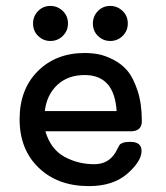

<svg xmlns="http://www.w3.org/2000/svg" viewBox="-20 -631 565 655"><path d="M46.9 -224.1Q46.9 -326.2 108.9 -388.2Q170.9 -450.2 269 -450.2Q293 -450.2 315.4 -446Q337.9 -441.9 366.5 -427.5Q395 -413.1 415 -389.2Q435.1 -365.2 449.5 -321Q463.9 -276.9 463.9 -217.8Q463.9 -182.6 424.8 -183.1H134.8Q152.8 -122.1 199.5 -96.4Q246.1 -70.8 301.8 -70.8Q349.6 -70.8 374 -110.8Q377 -115.7 382.1 -126Q387.2 -136.2 389.6 -138.7Q392.1 -141.1 400.1 -144Q408.2 -147 421.9 -147H424.8Q462.9 -147 462.9 -116.2Q462.9 -81.1 414.6 -38.6Q366.2 3.9 283.2 3.9Q177.2 3.9 112.1 -58.6Q46.9 -121.1 46.9 -224.1ZM92.8 -550.8Q92.8 -575.7 109.9 -593.3Q127 -610.8 151.9 -610.8Q175.8 -610.8 193.8 -594Q211.9 -577.1 211.9 -550.8Q211.9 -525.9 194.3 -508.5Q176.8 -491.2 151.9 -491.2Q127.9 -491.2 110.4 -508.1Q92.8 -524.9 92.8 -550.8ZM132.8 -252H377.9Q370.1 -375 269 -375Q211.9 -375 175.8 -341.6Q139.6 -308.1 132.8 -252ZM296.9 -550.8Q296.9 -575.7 314 -593.3Q331.1 -610.8 356 -610.8Q379.9 -610.8 397.9 -594Q416 -577.1 416 -550.8Q416 -525.9 398.4 -508.5Q380.9 -491.2 356 -491.2Q332 -491.2 314.5 -508.1Q296.9 -524.9 296.9 -550.8Z"/></svg>

Font: CMU Typewriter Text
Style: Bold
Weight: 700
Version: Version 0.7.0